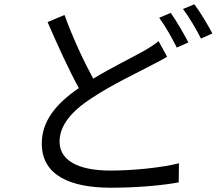

<svg xmlns="http://www.w3.org/2000/svg" viewBox="-20 -835 1040 896"><path d="M777 -775 723 -752C751 -714 785 -654 805 -613L859 -637C838 -678 802 -739 777 -775ZM887 -815 834 -793C863 -755 896 -698 918 -655L971 -679C952 -716 914 -779 887 -815ZM281 -765 202 -732C249 -624 302 -507 348 -424C240 -350 175 -269 175 -165C175 -15 310 41 498 41C623 41 739 30 814 16L815 -73C737 -53 604 -39 495 -39C337 -39 258 -91 258 -174C258 -250 314 -316 406 -376C504 -441 616 -493 684 -529C713 -544 738 -557 760 -570L720 -643C699 -626 677 -612 649 -596C594 -565 503 -521 415 -468C372 -547 321 -655 281 -765Z"/></svg>

Font: Noto Sans Mono CJK HK
Style: Regular
Weight: 400
Designer: Ryoko NISHIZUKA 西塚涼子 (kana, bopomofo & ideographs); Paul D. Hunt (Latin, Greek & Cyrillic); Sandoll Communications 산돌커뮤니
Foundry: Adobe
Version: Version 2.004;hotconv 1.0.118;makeotfexe 2.5.65603